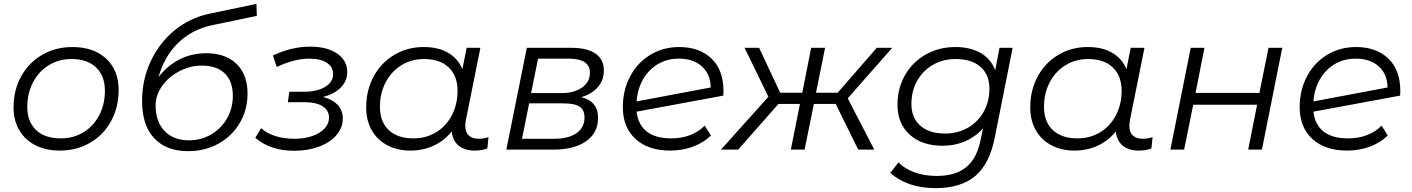

<svg xmlns="http://www.w3.org/2000/svg" viewBox="-20 -773 7293 992"><path d="M50 -218Q50 -307 89 -378Q128 -449 197.5 -489.5Q267 -530 354 -530Q464 -530 528.5 -470Q593 -410 593 -308Q593 -219 554 -147.5Q515 -76 445.5 -35.5Q376 5 289 5Q217 5 163 -22.5Q109 -50 79.5 -100.5Q50 -151 50 -218ZM522 -304Q522 -381 476.5 -424.5Q431 -468 349 -468Q284 -468 232 -436Q180 -404 150.5 -347.5Q121 -291 121 -221Q121 -144 166.5 -101Q212 -58 294 -58Q359 -58 411 -89.5Q463 -121 492.5 -177.5Q522 -234 522 -304Z M1259 -290Q1259 -206 1219 -138Q1179 -70 1109 -31Q1039 8 952 8Q839 8 776.5 -59Q714 -126 714 -251Q714 -360 758 -455Q802 -550 880.5 -615Q959 -680 1061 -702L1305 -753L1307 -691L1077 -643Q972 -621 900.5 -551.5Q829 -482 799 -375Q846 -435 908.5 -466.5Q971 -498 1046 -498Q1146 -498 1202.5 -442.5Q1259 -387 1259 -290ZM1183 -278Q1183 -353 1141.5 -393.5Q1100 -434 1023 -434Q962 -434 906.5 -405Q851 -376 817.5 -328.5Q784 -281 784 -229Q784 -145 830 -96.5Q876 -48 956 -48Q1019 -48 1071 -78.5Q1123 -109 1153 -161.5Q1183 -214 1183 -278Z M1751 -160Q1751 -113 1718.5 -75Q1686 -37 1628.5 -15.5Q1571 6 1500 6Q1377 6 1299 -61L1329 -111Q1358 -84 1403 -70Q1448 -56 1501 -56Q1552 -56 1593 -70Q1634 -84 1657 -109Q1680 -134 1680 -165Q1680 -203 1646.5 -224Q1613 -245 1554 -245H1467L1475 -299H1550Q1618 -299 1659.5 -324Q1701 -349 1701 -390Q1701 -428 1668 -449Q1635 -470 1577 -470Q1502 -470 1410 -427L1390 -486Q1486 -532 1583 -532Q1669 -532 1721.5 -496.5Q1774 -461 1774 -401Q1774 -355 1741 -321Q1708 -287 1649 -272Q1699 -259 1725 -230.5Q1751 -202 1751 -160Z M2504 -65 2498 -6Q2468 5 2432 5Q2379 5 2348.5 -21.5Q2318 -48 2314 -94Q2277 -47 2222 -21Q2167 5 2101 5Q2034 5 1982 -22Q1930 -49 1901 -99.5Q1872 -150 1872 -218Q1872 -307 1910.5 -378Q1949 -449 2017 -489.5Q2085 -530 2169 -530Q2244 -530 2295 -500.5Q2346 -471 2369 -416L2391 -526H2462L2387 -152Q2384 -136 2384 -122Q2384 -90 2402 -73Q2420 -56 2454 -56Q2482 -56 2504 -65ZM2344 -304Q2344 -381 2298.5 -424.5Q2253 -468 2171 -468Q2106 -468 2054 -436Q2002 -404 1972.5 -347.5Q1943 -291 1943 -221Q1943 -144 1988.5 -101Q2034 -58 2116 -58Q2181 -58 2233 -89.5Q2285 -121 2314.5 -177.5Q2344 -234 2344 -304Z M3070 -164Q3070 -87 3008.5 -43.5Q2947 0 2839 0H2596L2702 -526H2931Q3014 -526 3057 -496Q3100 -466 3100 -409Q3100 -359 3069 -323Q3038 -287 2983 -271Q3070 -250 3070 -164ZM2724 -292H2881Q2947 -292 2987.5 -321Q3028 -350 3028 -397Q3028 -470 2918 -470H2760ZM3000 -166Q3000 -205 2974.5 -222Q2949 -239 2890 -239H2714L2677 -56H2843Q2917 -56 2958.5 -85Q3000 -114 3000 -166Z M3718 -302 3717 -279 3269 -196Q3277 -128 3322 -93Q3367 -58 3449 -58Q3502 -58 3547 -75.5Q3592 -93 3621 -124L3653 -73Q3616 -36 3561 -15.5Q3506 5 3443 5Q3329 5 3263.5 -55Q3198 -115 3198 -219Q3198 -307 3235.5 -378Q3273 -449 3339.5 -489.5Q3406 -530 3489 -530Q3594 -530 3656 -470.5Q3718 -411 3718 -302ZM3269 -249 3652 -321Q3651 -390 3606.5 -430Q3562 -470 3487 -470Q3427 -470 3379.5 -442Q3332 -414 3303 -364Q3274 -314 3269 -249Z M4360 -265 4497 0H4414L4298 -236H4185L4137 0H4066L4113 -236H4002L3794 0H3705L3950 -273L3827 -526H3902L4011 -294H4125L4171 -526H4243L4196 -294H4308L4510 -526H4590Z M5212 -526 5120 -64Q5093 74 5018.5 136.5Q4944 199 4814 199Q4740 199 4680.5 178.5Q4621 158 4580 120L4622 66Q4654 99 4705.5 117.5Q4757 136 4819 136Q4918 136 4973 90Q5028 44 5047 -52L5059 -110Q5021 -67 4967.5 -43.5Q4914 -20 4849 -20Q4744 -20 4680.5 -77Q4617 -134 4617 -232Q4617 -316 4655.5 -384Q4694 -452 4762.5 -491Q4831 -530 4917 -530Q4992 -530 5046 -499.5Q5100 -469 5122 -410L5144 -526ZM5092 -315Q5092 -387 5046 -427.5Q5000 -468 4918 -468Q4852 -468 4800 -438Q4748 -408 4718.5 -355Q4689 -302 4689 -236Q4689 -164 4735 -123.5Q4781 -83 4863 -83Q4928 -83 4980.5 -113Q5033 -143 5062.5 -196Q5092 -249 5092 -315Z M5935 -65 5929 -6Q5899 5 5863 5Q5810 5 5779.5 -21.5Q5749 -48 5745 -94Q5708 -47 5653 -21Q5598 5 5532 5Q5465 5 5413 -22Q5361 -49 5332 -99.5Q5303 -150 5303 -218Q5303 -307 5341.5 -378Q5380 -449 5448 -489.5Q5516 -530 5600 -530Q5675 -530 5726 -500.5Q5777 -471 5800 -416L5822 -526H5893L5818 -152Q5815 -136 5815 -122Q5815 -90 5833 -73Q5851 -56 5885 -56Q5913 -56 5935 -65ZM5775 -304Q5775 -381 5729.5 -424.5Q5684 -468 5602 -468Q5537 -468 5485 -436Q5433 -404 5403.5 -347.5Q5374 -291 5374 -221Q5374 -144 5419.5 -101Q5465 -58 5547 -58Q5612 -58 5664 -89.5Q5716 -121 5745.5 -177.5Q5775 -234 5775 -304Z M6132 -526H6203L6157 -293H6487L6534 -526H6605L6500 0H6429L6475 -232H6145L6098 0H6027Z M7215 -302 7214 -279 6766 -196Q6774 -128 6819 -93Q6864 -58 6946 -58Q6999 -58 7044 -75.5Q7089 -93 7118 -124L7150 -73Q7113 -36 7058 -15.5Q7003 5 6940 5Q6826 5 6760.5 -55Q6695 -115 6695 -219Q6695 -307 6732.5 -378Q6770 -449 6836.5 -489.5Q6903 -530 6986 -530Q7091 -530 7153 -470.5Q7215 -411 7215 -302ZM6766 -249 7149 -321Q7148 -390 7103.5 -430Q7059 -470 6984 -470Q6924 -470 6876.5 -442Q6829 -414 6800 -364Q6771 -314 6766 -249Z"/></svg>

Font: Montserrat Alternates
Style: Italic
Weight: 400
Italic angle: -11.3°
Designer: Julieta Ulanovsky
Foundry: Julieta Ulanovsky
Version: Version 7.200